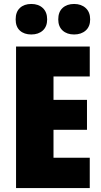

<svg xmlns="http://www.w3.org/2000/svg" viewBox="-20 -949 511 969"><path d="M61 0V-714H433V-563H250V-445H419V-294H250V-153H433V0ZM138 -929Q174 -929 196 -908.5Q218 -888 218 -851Q218 -815 196 -795Q174 -775 138 -775Q102 -775 80.5 -794.5Q59 -814 59 -851Q59 -889 80.5 -909Q102 -929 138 -929ZM354 -929Q390 -929 412.5 -908.5Q435 -888 435 -851Q435 -815 412.5 -795Q390 -775 354 -775Q318 -775 296 -795Q274 -815 274 -851Q274 -889 296 -909Q318 -929 354 -929Z"/></svg>

Font: Noto Sans Display Black Narrow
Style: Regular
Weight: 900
Width: 4
Designer: Monotype Design team
Foundry: Monotype Imaging Inc.
Version: Version 1.000